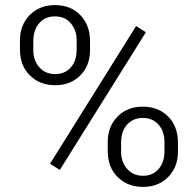

<svg xmlns="http://www.w3.org/2000/svg" viewBox="-20 -734 772 757"><path d="M58.6 -574.2Q58.6 -635.3 97.2 -674.6Q135.7 -713.9 196.8 -713.9Q258.8 -713.9 296.9 -674.3Q335 -634.8 335 -571.3V-536.6Q335 -475.1 296.4 -436.5Q257.8 -397.9 197.8 -397.9Q137.2 -397.9 98.1 -436.5Q78.1 -456.1 68.4 -481.7Q58.6 -507.3 58.6 -540ZM111.3 -536.6Q111.3 -495.6 134.8 -469.2Q158.2 -441.9 197.8 -441.9Q235.8 -441.9 259.3 -468.3Q271 -481.4 276.6 -499Q282.2 -516.6 282.2 -538.6V-574.2Q282.2 -614.7 259.3 -642.1Q236.3 -669.4 196.8 -669.4Q177.2 -669.4 161.4 -662.6Q145.5 -655.8 134.3 -642.1Q122.6 -628.4 116.9 -610.8Q111.3 -593.3 111.3 -572.3ZM404.8 -174.3Q404.8 -235.4 443.4 -274.4Q481.9 -313.5 543 -313.5Q604 -313.5 642.8 -274.7Q681.6 -235.8 681.6 -170.9V-136.2Q681.6 -75.2 643.1 -36.1Q604.5 2.9 543.9 2.9Q513.7 2.9 488.8 -6.6Q463.9 -16.1 444.1 -35.6Q424.3 -55.2 414.6 -80.8Q404.8 -106.4 404.8 -139.2ZM457.5 -136.2Q457.5 -115.7 463.4 -98.6Q469.2 -81.5 481 -68.4Q504.4 -41 543.9 -41Q582.5 -41 605.5 -67.9Q628.4 -93.8 628.4 -138.2V-174.3Q628.4 -215.8 605.5 -242.2Q582 -269 543 -269Q504.9 -269 481 -242.7Q457.5 -216.3 457.5 -172.4ZM215.8 -64 177.2 -88.4 516.6 -631.3 555.2 -606.9Z"/></svg>

Font: Vazir Light
Style: Light
Weight: 300
Designer: Saber Rastikerdar
Foundry: Saber Rastikerdar
Version: Version 30.0.0